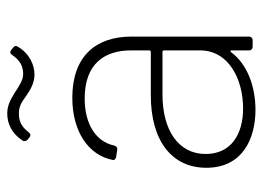

<svg xmlns="http://www.w3.org/2000/svg" viewBox="-120 -614 742 543"><g transform="rotate(-90 251.5 -343.0)"><path d="M203 -661C223 -661 235 -652 252 -640C268 -629 287 -617 312 -617C337 -617 371 -630 391 -665C394 -670 392 -675 387 -678L381 -683C376 -687 371 -686 367 -680C350 -655 332 -649 313 -649C296 -649 280 -660 263 -671C245 -682 227 -694 202 -694C173 -694 146 -682 125 -651C122 -646 123 -641 127 -637L134 -631C139 -627 144 -628 148 -633C166 -656 181 -661 203 -661ZM246 -510C150 -510 83 -464 70 -395C69 -391 73 -387 79 -386L99 -383C105 -382 109 -385 111 -392C122 -443 171 -475 244 -475C342 -475 380 -419 380 -344V-292C380 -290 378 -288 376 -288H253C125 -288 48 -229 48 -131C48 -28 131 8 212 8C278 8 341 -15 375 -61C378 -64 380 -63 380 -60V-10C380 -4 384 0 390 0H409C415 0 419 -4 419 -10V-343C419 -443 364 -510 246 -510ZM216 -27C144 -27 87 -60 87 -133C87 -211 156 -255 255 -255H376C378 -255 380 -253 380 -251V-149C380 -66 296 -27 216 -27Z"/></g></svg>

Font: Barlow ExtraLight
Style: Regular
Weight: 275
Designer: Jeremy Tribby
Foundry: Tribby Type
Version: Version 1.422;hotconv 1.0.109;makeotfexe 2.5.65596